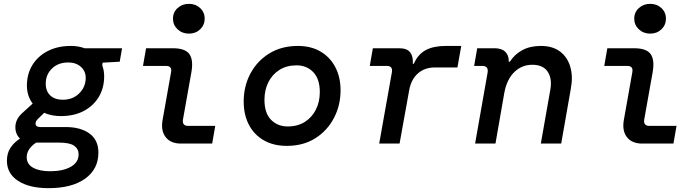

<svg xmlns="http://www.w3.org/2000/svg" viewBox="-20 -747 3640 999"><path d="M296 -143Q248 -143 210 -160L177 -128Q165 -116 165 -104Q165 -86 190 -86H321Q400 -86 446 -52Q492 -18 492 47Q492 133 423 182.5Q354 232 233 232Q132 232 74 194Q16 156 16 89Q16 50 34.5 22Q53 -6 84 -26Q60 -49 60 -85Q60 -126 95 -158L150 -208Q120 -248 120 -302Q120 -362 148.5 -408.5Q177 -455 228.5 -481.5Q280 -508 349 -508Q388 -508 420 -496H615L603 -426L514 -421L512 -407Q522 -380 522 -350Q522 -290 494.5 -243.5Q467 -197 416.5 -170Q366 -143 296 -143ZM306 -228Q359 -228 392.5 -261.5Q426 -295 426 -342Q426 -377 400.5 -399.5Q375 -422 335 -422Q283 -422 250.5 -390.5Q218 -359 218 -312Q218 -272 242 -250Q266 -228 306 -228ZM119 71Q119 107 152 125.5Q185 144 241 144Q307 144 348 121Q389 98 389 56Q389 28 366 11.5Q343 -5 287 -5H168Q119 28 119 71Z M963 -572Q928 -572 904 -594.5Q880 -617 880 -650Q880 -683 904 -705Q928 -727 963 -727Q998 -727 1021.5 -705Q1045 -683 1045 -650Q1045 -617 1021.5 -594.5Q998 -572 963 -572ZM921 0Q868 0 842 -33.5Q816 -67 826 -123L870 -371Q876 -404 844 -404H724L740 -496H879Q943 -496 965 -466Q987 -436 976 -372L932 -125Q927 -92 959 -92H1100L1084 0Z M1472 12Q1403 12 1352.5 -17Q1302 -46 1275 -98Q1248 -150 1248 -219Q1248 -298 1282.5 -363.5Q1317 -429 1380.5 -468.5Q1444 -508 1530 -508Q1598 -508 1647.5 -479Q1697 -450 1724.5 -398Q1752 -346 1752 -277Q1752 -199 1717.5 -133Q1683 -67 1620.5 -27.5Q1558 12 1472 12ZM1477 -89Q1529 -89 1566.5 -113Q1604 -137 1624 -177.5Q1644 -218 1644 -268Q1644 -336 1610 -371.5Q1576 -407 1523 -407Q1471 -407 1433.5 -383Q1396 -359 1376 -318.5Q1356 -278 1356 -228Q1356 -158 1390.5 -123.5Q1425 -89 1477 -89Z M1953 0 2019 -371Q2025 -404 1992 -404H1904L1920 -496H2057Q2097 -496 2113.5 -475.5Q2130 -455 2128 -418V-415H2133Q2155 -465 2195.5 -486.5Q2236 -508 2299 -508H2380L2360 -396H2242Q2190 -396 2154.5 -365Q2119 -334 2109 -277L2059 0Z M2452 0 2517 -369Q2523 -404 2489 -404H2447L2463 -496H2553Q2590 -496 2608.5 -478Q2627 -460 2627 -431V-426H2633Q2657 -464 2697.5 -486Q2738 -508 2794 -508Q2856 -508 2894.5 -478.5Q2933 -449 2947.5 -398.5Q2962 -348 2950 -285L2900 0H2794L2843 -278Q2854 -337 2830 -373.5Q2806 -410 2750 -410Q2695 -410 2656 -372Q2617 -334 2604 -264L2558 0Z M3363 -572Q3328 -572 3304 -594.5Q3280 -617 3280 -650Q3280 -683 3304 -705Q3328 -727 3363 -727Q3398 -727 3421.5 -705Q3445 -683 3445 -650Q3445 -617 3421.5 -594.5Q3398 -572 3363 -572ZM3321 0Q3268 0 3242 -33.5Q3216 -67 3226 -123L3270 -371Q3276 -404 3244 -404H3124L3140 -496H3279Q3343 -496 3365 -466Q3387 -436 3376 -372L3332 -125Q3327 -92 3359 -92H3500L3484 0Z"/></svg>

Font: DM Mono Medium
Style: Italic
Weight: 500
Italic angle: -10°
Designer: Colophon Foundry
Foundry: Colophon Foundry
Version: Version 1.000; ttfautohint (v1.8.2.53-6de2)